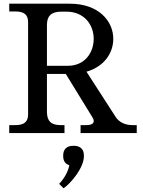

<svg xmlns="http://www.w3.org/2000/svg" viewBox="-20 -720 775 1039"><path d="M347 -364H234V-585C234 -634 258 -657 312 -657H338C438 -657 487 -584 487 -510C487 -436 440 -364 347 -364ZM30 0H329V-43H307C257 -43 234 -65 234 -115V-320H336L479 -87C497 -60 485 -43 449 -43H416V0H720V-43H696C657 -43 624 -59 606 -87L448 -332C545 -360 593 -434 593 -510C593 -605 515 -700 358 -700H30V-658H63C111 -658 132 -640 132 -600V-101C132 -61 111 -43 63 -43H30ZM300 275 324 299C367 269 434 186 434 126V120C434 87 413 69 381 69H375C343 69 322 87 322 120V126C322 151 334 168 355 174C349 209 327 247 300 275Z"/></svg>

Font: LT Superior Serif Medium
Style: Regular
Weight: 500
Designer: Daniel Lyons
Foundry: LyonsType
Version: Version 2.120;FEAKit 1.0